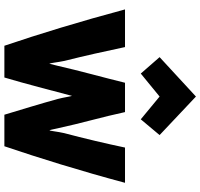

<svg xmlns="http://www.w3.org/2000/svg" viewBox="-39 -866 915 877"><g transform="rotate(90 418.5 -427.5)"><path d="M421 -699 316 -613 241 -699 421 -865 597 -699 525 -613ZM815 -541C761 -339 701 -146 648 10H504C481 -67 455 -150 432 -234C425 -261 421 -290 418 -299C394 -209 362 -83 334 10H189C136 -146 77 -339 23 -541H195C215 -447 235 -356 258 -265C265 -232 267 -204 271 -195L280 -231C303 -333 335 -446 358 -541H492C514 -438 543 -341 566 -234C570 -218 572 -203 575 -196C578 -197 581 -233 588 -263C612 -353 636 -455 654 -541Z"/></g></svg>

Font: Repo ExtraBold
Style: Bold
Weight: 700
Designer: Stefan Peev
Foundry: Context Ltd
Version: Version 1.502